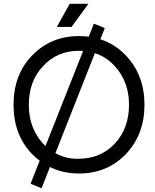

<svg xmlns="http://www.w3.org/2000/svg" viewBox="-20 -899 811 1006"><path d="M394 10Q318 10 257 -17Q195 -44 148 -92Q51 -192 51 -350Q51 -508 148 -608Q246 -710 394 -710Q542 -710 640 -608Q737 -505 737 -350Q737 -195 640 -92Q542 10 394 10ZM258 -104Q316 -67 384 -67Q451 -67 499 -88Q547 -109 582 -147Q656 -227 656 -350Q656 -470 582 -552Q508 -633 394 -633Q280 -633 206 -553Q131 -474 131 -350Q131 -268 165 -204Q199 -140 258 -104ZM529 -752 198 87 140 64 472 -775ZM355 -758H278L345 -879H443Z"/></svg>

Font: Rilu
Style: Regular
Weight: 500
Designer: Alí Sinisterra
Foundry: Alí Sinisterra
Version: 0.1